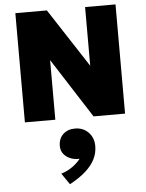

<svg xmlns="http://www.w3.org/2000/svg" viewBox="-69 -754 933 1226"><g transform="rotate(-5 397.5 -141.0)"><path d="M76.5 0V-700H278.5L523.5 -324V-700H718.5V0H516.5L271.5 -382V0ZM329 418.5 279.5 346.5Q319.5 334.5 352 311.2Q384.5 288 404 262Q372.5 263.5 345.5 252.8Q318.5 242 302 220.8Q285.5 199.5 285.5 170Q285.5 122.5 315 94.8Q344.5 67 391.5 67Q443.5 67 477.2 101.5Q511 136 511 190Q511 233.5 491.5 273Q472 312.5 431.8 348.5Q391.5 384.5 329 418.5Z"/></g></svg>

Font: Geologica Thin Roman Black
Style: Regular
Weight: 900
Version: Version 1.010;gftools[0.9.28]